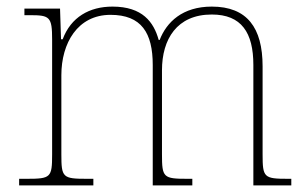

<svg xmlns="http://www.w3.org/2000/svg" viewBox="-20 -562 931 582"><path d="M38 0H263V-20H243C170 -20 166 -24 166 -94V-334C166 -431 215 -517 315 -517C409 -517 443 -462 443 -365V0H563V-20H548C475 -20 471 -24 471 -94V-349C471 -443 516 -518 622 -518C712 -518 748 -463 748 -365V0H863V-20H853C780 -20 776 -24 776 -94V-361C776 -478 729 -542 622 -542C533 -542 485 -495 464 -441H461C446 -495 412 -542 321 -542C251 -542 195 -510 170 -443H165L162 -536H54V-516H71C131 -516 138 -511 138 -442V-94C138 -24 134 -20 61 -20H38Z"/></svg>

Font: Noto Serif Georgian Thin
Style: Regular
Weight: 100
Designer: Monotype Design Team, Akaki Razmadze
Foundry: Google LLC
Version: Version 2.003